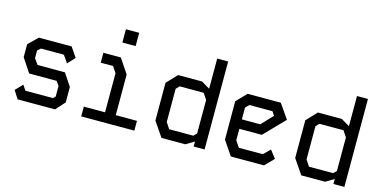

<svg xmlns="http://www.w3.org/2000/svg" viewBox="-76 -1193 3152 1592"><g transform="rotate(15 1500.0 -397.0)"><path d="M164 -540H445L502 -456L444 -394L401 -457H204L177 -433V-367L212 -318H447L518 -211V-79L447 0H126L82 -69L140 -130L170 -86H407L425 -105V-195L399 -232H163L84 -351V-462Z M713 -557V-472H819L854 -419V-84H672V0H1128V-84H946V-433L863 -557ZM843 -680V-794H957V-680Z M1637 -755H1731V0H1637V-43L1565 0H1361L1275 -126V-450L1359 -539H1565L1637 -496ZM1369 -139 1404 -86H1611L1637 -112V-400L1602 -452H1396L1369 -424Z M1956 -538 1873 -452V-123L1956 0H2241L2315 -76L2263 -142L2207 -87H2002L1965 -141V-240H2158L2327 -414L2241 -538ZM1965 -422 1994 -452H2193L2215 -418L2123 -321H1965Z M2837 -755H2931V0H2837V-43L2765 0H2561L2475 -126V-450L2559 -539H2765L2837 -496ZM2569 -139 2604 -86H2811L2837 -112V-400L2802 -452H2596L2569 -424Z"/></g></svg>

Font: Kode Mono Medium
Style: Regular
Weight: 500
Monospace: yes
Designer: Isa Ozler
Foundry: Kadena LLC
Version: Version 1.206;gftools[0.9.28]